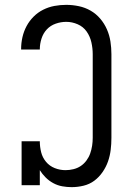

<svg xmlns="http://www.w3.org/2000/svg" viewBox="-20 -763 540 791"><path d="M275 8Q256 8 236.5 4.5Q217 1 199.5 -8.5Q182 -18 168 -32Q154 -46 144 -62V0H69V-181H144Q144 -158 149.5 -136Q155 -114 169.5 -96.5Q184 -79 205.5 -70.5Q227 -62 250 -62Q266 -62 282.5 -66Q299 -70 312.5 -79Q326 -88 336 -101.5Q346 -115 351.5 -130.5Q357 -146 359.5 -162.5Q362 -179 362 -195V-540Q362 -564 356.5 -588.5Q351 -613 337 -633Q323 -653 300 -663Q277 -673 253 -673Q231 -673 209.5 -665.5Q188 -658 173 -642Q158 -626 151 -604Q144 -582 144 -560Q144 -560 144 -559.5Q144 -559 144 -559H67Q67 -559 67 -560Q67 -561 67 -561Q67 -586 72.5 -610Q78 -634 89.5 -655.5Q101 -677 118.5 -694.5Q136 -712 158 -723Q180 -734 204 -738.5Q228 -743 253 -743Q279 -743 305 -737.5Q331 -732 353.5 -719Q376 -706 393 -686Q410 -666 420.5 -642Q431 -618 435 -592Q439 -566 439 -540V-195Q439 -170 436 -145.5Q433 -121 425 -98Q417 -75 402.5 -54Q388 -33 368.5 -18.5Q349 -4 324.5 2Q300 8 275 8Z"/></svg>

Font: Iosevka Gothic
Style: Regular
Weight: 400
Monospace: yes
Designer: Belleve Invis
Foundry: Belleve Invis
Version: Version 15.5.1; ttfautohint (v1.8.4)